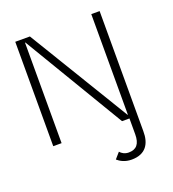

<svg xmlns="http://www.w3.org/2000/svg" viewBox="-138 -668 876 973"><g transform="rotate(-20 300.0 -181.5)"><path d="M406 200C482 200 511 152 510 84V-563H465V-21H463L134 -563H55V0H100V-542H102L426 0H466V85C466 138 445 161 404 161C383 161 367 151 358 140L330 172C345 185 369 200 406 200Z"/></g></svg>

Font: OSH Darker Grotesque
Style: Regular
Weight: 400
Designer: Gabriel Lam
Foundry: TypeRant
Version: Version 1.000;Glyphs 3.1.1 (3148)